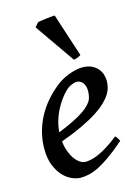

<svg xmlns="http://www.w3.org/2000/svg" viewBox="-113 -778 628 862"><g transform="rotate(-15 201.5 -347.0)"><path d="M378.4 -371.1Q378.4 -357.4 375.2 -342.5Q372.1 -327.6 362.3 -311.3Q352.5 -294.9 334.5 -277.1Q316.4 -259.3 287.1 -240.2Q257.8 -221.2 215.3 -200.9Q172.9 -180.7 113.8 -159.2Q116.7 -133.3 124.8 -111.8Q132.8 -90.3 143.8 -75.2Q154.8 -60.1 167.5 -51.8Q180.2 -43.5 192.9 -43.5Q203.1 -43.5 218 -46.4Q232.9 -49.3 252.2 -57.6Q271.5 -65.9 295.9 -80.8Q320.3 -95.7 349.6 -119.1Q352.5 -117.7 355.2 -114.3Q357.9 -110.8 360.4 -106.9Q362.8 -103 364.3 -99.6L367.2 -94.2Q327.1 -59.6 295.9 -37.4Q264.6 -15.1 239.5 -2.4Q214.4 10.3 193.6 15.1Q172.9 20 153.8 20Q136.2 20 114.5 11Q92.8 2 73.7 -17.8Q54.7 -37.6 41.5 -69.6Q28.3 -101.6 28.3 -147.9Q28.3 -186 37.6 -222.4Q46.9 -258.8 64.2 -292Q81.5 -325.2 106.7 -354.7Q131.8 -384.3 163.6 -409.7Q174.3 -418.5 189 -427Q203.6 -435.5 220.2 -442.1Q236.8 -448.7 254.2 -452.9Q271.5 -457 288.1 -457Q311 -457 328.1 -449.5Q345.2 -441.9 356.4 -429.7Q367.7 -417.5 373 -402.1Q378.4 -386.7 378.4 -371.1ZM192.4 -374.5Q177.7 -359.9 164.1 -340.6Q150.4 -321.3 139.4 -299.1Q128.4 -276.9 121.3 -252.2Q114.3 -227.5 112.8 -202.1Q171.9 -226.1 206.3 -245.4Q240.7 -264.6 258.3 -282Q275.9 -299.3 280.8 -315.2Q285.6 -331.1 285.6 -348.1Q285.6 -361.8 282.2 -371.8Q278.8 -381.8 272.9 -388.4Q267.1 -395 259.8 -397.9Q252.4 -400.9 244.6 -400.9Q236.8 -400.9 221.4 -394.5Q206.1 -388.2 192.4 -374.5ZM293.9 -512.7Q284.2 -506.8 276.6 -503.9Q269 -501 260.3 -500L131.8 -684.6L148.9 -704.6Q154.8 -705.6 165.5 -707.3Q176.3 -709 188.2 -710.4Q200.2 -711.9 211.2 -712.9Q222.2 -713.9 228.5 -713.9Z"/></g></svg>

Font: Gentium Book Basic
Style: Italic
Weight: 400
Italic angle: -8°
Designer: J. Victor Gaultney and Annie Olsen
Foundry: SIL International
Version: Version 1.102; 2013; Maintenance release